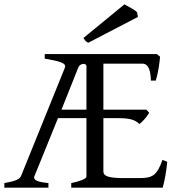

<svg xmlns="http://www.w3.org/2000/svg" viewBox="-20 -864 818 884"><path d="M378 -560V-359H263L340 -552C345 -566 358 -570 365 -570C372 -570 378 -566 378 -560ZM750 -119 728 -128C702 -53 679 -44 620 -44H557C487 -44 456 -50 456 -75V-320H525C573 -320 601 -314 622 -293C633 -301 654 -322 667 -345L654 -359H456V-571H635C667 -571 673 -533 675 -493H697C711 -535 716 -592 717 -603L702 -615H186V-594C258 -582 280 -573 280 -559C280 -557 280 -555 279 -553L77 -54C70 -37 48 -30 0 -21V0H203V-21C162 -25 137 -32 137 -47C137 -49 138 -51 139 -54L247 -320H378V-51C378 -39 337 -27 308 -21V0H729C738 -30 746 -76 750 -119ZM386 -667 615 -786 611 -808C599 -820 570 -834 553 -844L364 -689L374 -675C377 -673 381 -670 386 -667Z"/></svg>

Font: Temporarium
Style: Regular
Weight: 400
Version: Version 1.1